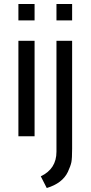

<svg xmlns="http://www.w3.org/2000/svg" viewBox="-20 -685 455 965"><path d="M153.8 -582.5H72.5V-665H153.8ZM342.5 -582.5H263.8V-665H342.5ZM153.8 0H72.5V-480H153.8ZM342.5 -480V62.5Q342.5 111.2 338.8 130Q335 148.8 321.2 178.8Q293.8 236.2 215 260L185 201.2Q263.8 163.8 263.8 77.5V-480Z"/></svg>

Font: Cambay
Style: Regular
Weight: 400
Designer: Pooja Saxena
Foundry: Pooja Saxena
Version: Version 1.181;PS 001.181;hotconv 1.0.70;makeotf.lib2.5.58329